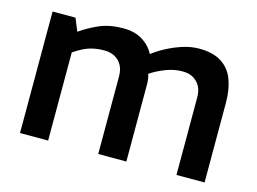

<svg xmlns="http://www.w3.org/2000/svg" viewBox="-79 -681 1095 818"><g transform="rotate(15 468.5 -272.5)"><path d="M63 0V-536H164L187 -480Q224 -506 268.5 -525.5Q313 -545 374 -545Q424 -545 458.5 -523.5Q493 -502 510 -468Q533 -486 565.5 -503.5Q598 -521 635 -533Q672 -545 708 -545Q770 -545 807.5 -520.5Q845 -496 861 -452.5Q877 -409 877 -352V0H753V-342Q753 -371 742 -391Q731 -411 711.5 -422Q692 -433 664 -433Q628 -433 591.5 -419Q555 -405 525 -385Q529 -375 530.5 -363Q532 -351 532 -339V0H408V-342Q408 -371 397 -391Q386 -411 366.5 -422Q347 -433 319 -433Q293 -433 270.5 -428Q248 -423 228 -413Q208 -403 187 -389V0Z"/></g></svg>

Font: Exo Thin SemiBold
Style: Regular
Weight: 600
Version: Version 2.000